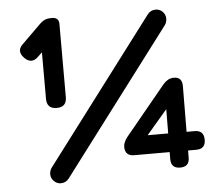

<svg xmlns="http://www.w3.org/2000/svg" viewBox="-51 -734 920 810"><g transform="rotate(-5 409.5 -329.0)"><path d="M185 -298Q143 -298 143 -340V-544L158 -552L125 -520Q96 -491 66 -521Q36 -552.5 67 -580L145 -657Q159.5 -670.5 170 -674.2Q180.5 -678 197 -678Q227 -678 227 -650V-340Q227 -298 185 -298ZM175 20Q158 20 145.5 7.5Q133 -5 133 -22Q133 -29 135.2 -36Q137.5 -43 141 -48L602 -658Q615.5 -675 636 -675Q653.5 -675 665.8 -662.8Q678 -650.5 678 -633Q678 -626.5 676 -619.5Q674 -612.5 670 -607L209 3Q195.5 20 175 20ZM682 -2Q643 -2 643 -41L645 -302L673 -286L521 -108L515 -150H756Q795 -150 795 -110Q795 -71 756 -71H493Q454 -71 454 -110Q454 -127 470 -149L642 -358Q652 -369.5 663 -375.8Q674 -382 689 -382Q723 -382 723 -343L721 -41Q721 -2 682 -2Z"/></g></svg>

Font: Jura Light
Style: Bold
Weight: 700
Version: Version 5.104